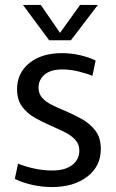

<svg xmlns="http://www.w3.org/2000/svg" viewBox="-20 -746 469 777"><path d="M190 11Q150 11 110 2Q70 -7 40 -22L53 -84Q78 -73 116 -64.5Q154 -56 192 -56Q244 -56 272.5 -78.5Q301 -101 301 -136Q301 -163 284 -181Q267 -199 240.5 -212Q214 -225 184 -238Q152 -252 121 -269.5Q90 -287 69.5 -314.5Q49 -342 49 -385Q49 -450 98.5 -490.5Q148 -531 231 -531Q268 -531 304.5 -522.5Q341 -514 367 -501L354 -439Q333 -448 299 -456.5Q265 -465 232 -465Q185 -465 160.5 -444Q136 -423 136 -392Q136 -367 150.5 -350.5Q165 -334 189 -322Q213 -310 242 -298Q275 -284 309 -265.5Q343 -247 365.5 -218Q388 -189 388 -143Q388 -73 333 -31Q278 11 190 11ZM179 -583 73 -726H145L223 -613L304 -726H376L267 -583Z"/></svg>

Font: Murecho
Style: Regular
Weight: 400
Designer: Neil Summerour
Foundry: Positype
Version: Version 1.010; ttfautohint (v1.8.3)